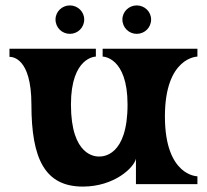

<svg xmlns="http://www.w3.org/2000/svg" viewBox="-20 -680 764 709"><path d="M291 -608C291 -637 267 -660 238 -660C209 -660 185 -637 185 -608C185 -578 209 -555 238 -555C267 -555 291 -578 291 -608ZM538 -608C538 -637 514 -660 485 -660C456 -660 432 -637 432 -608C432 -578 456 -555 485 -555C514 -555 538 -578 538 -608ZM15 -470C23 -470 96 -470 96 -294C96 -93 146 9 286 9C402 9 475 -61 482 -94V0H709V-29C709 -29 589 -29 589 -250C589 -470 709 -471 709 -471V-500H359V-471C359 -471 451 -471 451 -294C451 -102 359 -102 346 -102C334 -102 242 -102 242 -294C242 -471 334 -471 334 -471V-500H15Z"/></svg>

Font: Ouroboros
Style: Regular
Weight: 400
Designer: Ariel Martín Pérez
Foundry: Velvetyne Type Foundry
Version: Version 2.001;hotconv 1.0.109;makeotfexe 2.5.65596